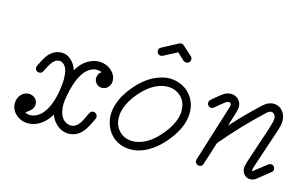

<svg xmlns="http://www.w3.org/2000/svg" viewBox="-87 -901 1823 1154"><g transform="rotate(15 824.5 -324.0)"><path d="M497 -385Q483 -391 464 -391Q445 -391 424 -379Q359 -340 332 -196Q325 -161 325 -141Q325 -76 354 -47Q374 -27 401 -27Q420 -27 436.5 -40Q453 -53 470 -88L489 -127Q496 -142 512 -142Q522 -142 529.5 -134.5Q537 -127 537 -116Q537 -110 535 -105L516 -66Q493 -21 469 -1Q438 24 401 24Q353 24 318 -12Q297 -33 286 -64Q266 -30 238 -7Q196 27 146 27Q118 27 95 14Q89 12 77 2Q56 -14 47 -38Q41 -54 41 -67Q41 -104 64 -127Q84 -146 110 -146Q122 -146 134.5 -140.5Q147 -135 155.5 -122.5Q164 -110 164 -95Q164 -72 146 -55Q142 -51 121 -35Q118 -33 118 -31Q131 -24 146 -24Q190 -24 225 -65Q264 -112 281 -205Q289 -250 289 -286Q289 -348 264 -372Q251 -385 234 -385L219 -382Q208 -378 201 -370Q185 -355 166 -316L157 -299Q150 -285 134 -285Q127 -285 121.5 -288Q116 -291 112.5 -297Q109 -303 109 -310L112 -321Q132 -362 142 -378Q173 -426 217 -434Q226 -436 233 -436Q272 -436 299 -408Q322 -387 332 -352Q359 -399 398 -422Q432 -442 467 -442Q478 -442 490 -440Q526 -433 550 -408Q575 -383 575 -351Q575 -323 555 -306Q541 -294 522 -294Q502 -294 489 -307Q474 -322 474 -341Q474 -360 485 -374Q491 -381 497 -385Z M827 -575Q821 -572 812.5 -572Q804 -572 797 -579Q790 -586 790 -597Q790 -612 803 -619L903 -672Q909 -675 917 -675Q925 -675 932 -668L990 -616Q998 -608 998 -597Q998 -586 990.5 -579Q983 -572 972 -572Q963 -572 955 -578L911 -619ZM783 19Q770 19 758 17Q704 10 666 -27Q635 -58 623 -102Q616 -126 616 -147.5Q616 -169 619 -187Q632 -259 690 -331Q763 -421 848 -445Q876 -454 902.5 -454Q929 -454 952 -447Q1006 -432 1039 -388Q1072 -344 1072 -285Q1072 -200 1002 -111Q935 -25 856 5Q820 19 783 19ZM1021 -273Q1021 -279 1021 -287.5Q1021 -296 1019 -309Q1015 -336 999 -358Q976 -388 938 -399Q922 -403 903 -403Q884 -403 862 -397Q792 -376 730 -300Q667 -222 667 -151Q667 -97 702 -63Q734 -32 783 -32Q827 -32 873 -59Q920 -87 963 -143Q1016 -211 1021 -273Z M1204 -354Q1197 -348 1190 -348Q1183 -348 1178 -350Q1173 -352 1170 -356Q1163 -363 1163 -374Q1163 -385 1172 -393L1194 -412Q1230 -442 1246 -451Q1263 -460 1284.5 -460Q1306 -460 1324 -446Q1348 -427 1348 -395Q1348 -380 1341 -360L1314 -271Q1391 -356 1475 -435Q1493 -451 1503 -457Q1524 -469 1545 -469Q1582 -469 1605 -439Q1623 -416 1623 -382Q1623 -365 1619 -350Q1614 -329 1607 -309Q1600 -289 1529 -75Q1523 -56 1523 -50Q1524 -45 1525 -44Q1526 -45 1528 -45L1535 -51L1608 -108Q1615 -114 1624.5 -114Q1634 -114 1641.5 -106.5Q1649 -99 1649 -87.5Q1649 -76 1639 -69Q1562 -8 1559 -5Q1543 6 1525 6Q1513 6 1501.5 0.5Q1490 -5 1483 -16Q1473 -31 1473 -50Q1473 -55 1474 -62.5Q1475 -70 1481 -90Q1552 -305 1557 -319Q1572 -364 1572 -382Q1572 -404 1559 -413.5Q1546 -423 1529 -414Q1522 -410 1510 -398Q1386 -282 1277 -152L1232 -11Q1227 7 1208 7Q1198 7 1190.5 -0.5Q1183 -8 1183 -18Q1183 -22 1184 -26L1293 -375Q1297 -388 1297 -392Q1297 -396 1297 -396L1295 -403Q1292 -409 1283 -409Q1273 -409 1262 -401Q1248 -391 1204 -354ZM1525 -44Z"/></g></svg>

Font: TT2020Base
Style: Italic
Weight: 400
Italic angle: -15°
Version: Version 0.2.000